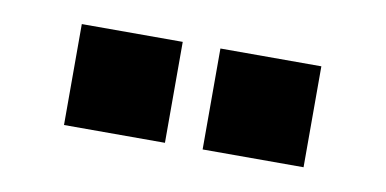

<svg xmlns="http://www.w3.org/2000/svg" viewBox="-32 -797 565 281"><g transform="rotate(10 250.0 -657.0)"><path d="M278 -582V-732H428V-582ZM72 -582V-732H222V-582Z"/></g></svg>

Font: Nunito Sans 12pt ExtraLight 12pt Black
Style: Regular
Weight: 900
Version: Version 3.101;gftools[0.9.27]